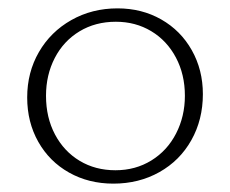

<svg xmlns="http://www.w3.org/2000/svg" viewBox="-20 -435 551 459"><path d="M45 -202Q45 -262 73 -310.5Q101 -359 150.5 -387Q200 -415 261 -415Q319 -415 365.5 -388.5Q412 -362 438.5 -315Q465 -268 465 -210Q465 -149 437.5 -100Q410 -51 361 -23.5Q312 4 251 4Q192 4 145 -22.5Q98 -49 71.5 -96Q45 -143 45 -202ZM422 -206Q422 -257 400.5 -297.5Q379 -338 341.5 -360.5Q304 -383 257 -383Q208 -383 170 -360Q132 -337 111 -296.5Q90 -256 90 -206Q90 -154 111.5 -113.5Q133 -73 170.5 -50.5Q208 -28 256 -28Q304 -28 342 -51.5Q380 -75 401 -116Q422 -157 422 -206Z"/></svg>

Font: Ysabeau Light
Style: Regular
Weight: 300
Designer: Christian Thalmann (Catharsis Fonts)
Version: Version 0.003